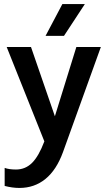

<svg xmlns="http://www.w3.org/2000/svg" viewBox="-20 -732 531 948"><path d="M478 -500 291 19Q259 107 204.5 151.5Q150 196 76 196Q41 196 3 186V97Q25 105 59 105Q105 105 138 72.5Q171 40 199 -34L13 -500H133L251 -158L357 -500ZM288 -712H399L296 -555H205Z"/></svg>

Font: Sarabun SemiBold
Style: Regular
Weight: 600
Designer: Suppakit Chalermlarp | Katatrad Co.,Ltd.
Foundry: Cadson Demak Co.,Ltd.
Version: Version 1.000; ttfautohint (v1.6)